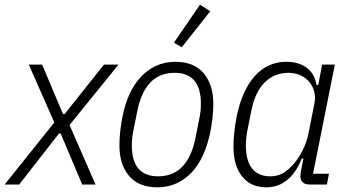

<svg xmlns="http://www.w3.org/2000/svg" viewBox="-42 -788 1492 820"><path d="M-22 0 190 -265 81 -512H138L227 -301H234L402 -512H464L255 -254L366 0H309L217 -218H210L40 0Z M630 12Q550 12 509 -37Q468 -86 468 -167Q468 -196 471.5 -227.5Q475 -259 481 -289Q491 -342 511 -385.5Q531 -429 559.5 -459.5Q588 -490 625 -507Q662 -524 707 -524Q787 -524 828 -475Q869 -426 869 -345Q869 -316 865.5 -284.5Q862 -253 856 -223Q845 -170 825.5 -126.5Q806 -83 777.5 -52.5Q749 -22 712 -5Q675 12 630 12ZM633 -35Q698 -35 737.5 -77Q777 -119 793 -200L810 -285Q816 -315 816 -344Q816 -477 704 -477Q639 -477 599.5 -435Q560 -393 544 -312L527 -227Q521 -197 521 -168Q521 -35 633 -35ZM734 -586 701 -606 812 -768 856 -740Z M1281 0Q1241 0 1241 -36Q1241 -42 1242 -50.5Q1243 -59 1245 -66L1254 -111H1247Q1197 12 1095 12Q1029 12 992 -34.5Q955 -81 955 -162Q955 -186 958.5 -221.5Q962 -257 969 -291Q992 -403 1046.5 -463.5Q1101 -524 1181 -524Q1234 -524 1268 -498.5Q1302 -473 1310 -425H1317L1334 -512H1388L1295 -46H1363L1354 0ZM1112 -35Q1140 -35 1162 -46Q1184 -57 1207 -82Q1232 -109 1250 -145Q1268 -181 1275 -216L1301 -347Q1306 -373 1300 -396.5Q1294 -420 1279 -438Q1264 -456 1241 -466.5Q1218 -477 1190 -477Q1130 -477 1089 -436.5Q1048 -396 1032 -318L1013 -223Q1011 -211 1009.5 -196Q1008 -181 1008 -167Q1008 -102 1034.5 -68.5Q1061 -35 1112 -35Z"/></svg>

Font: IBM Plex Sans Cond Light
Style: Italic
Weight: 300
Width: 3
Italic angle: -11°
Designer: Mike Abbink, Paul van der Laan, Pieter van Rosmalen
Foundry: Bold Monday
Version: Version 1.3